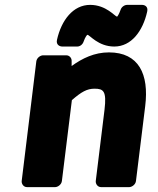

<svg xmlns="http://www.w3.org/2000/svg" viewBox="-20 -743 649 788"><path d="M69 0C68 11 76 25 91 25H206C217 25 232 15 234 0L275 -332C314 -366 337 -379 368 -379C405 -379 418 -369 409 -293L373 0C372 11 380 25 395 25H510C521 25 536 15 538 0L576 -308C592 -438 550 -528 427 -528C368 -528 318 -504 274 -472V-494C274 -505 265 -516 252 -516H157C146 -516 131 -506 129 -491ZM214 -580C209 -559 225 -552 236 -552H297C308 -552 319 -560 323 -572C330 -592 337 -599 338 -600H339C348 -600 383 -552 449 -552C519 -552 566 -615 584 -695C589 -716 574 -723 563 -723H502C491 -723 479 -715 475 -703C468 -683 462 -676 461 -675H460C452 -675 416 -723 350 -723C280 -723 232 -660 214 -580Z"/></svg>

Font: Falling Sky
Style: BlkObl
Weight: 900
Designer: Paul D. Hunt
Foundry: Adobe Systems Incorporated
Version: Version 1.02